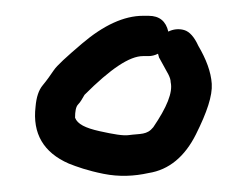

<svg xmlns="http://www.w3.org/2000/svg" viewBox="-20 -664 311 243"><path d="M168 -644H161C137 -644 111 -632 84 -609C64 -592 52 -581 48 -575C44 -569 39 -562 34 -556C29 -550 26 -541 25 -529C21 -495 35 -471 67 -457C77 -453 91 -448 111 -444C131 -440 150 -441 168 -445C194 -449 214 -466 228 -494C242 -522 249 -543 248 -558C247 -573 241 -589 231 -606C226 -617 220 -624 213 -626C206 -628 199 -627 193 -624C190 -637 182 -644 168 -644ZM180 -596C181 -593 181 -591 182 -590L193 -570C195 -566 196 -563 196 -560C199 -547 191 -528 174 -503C170 -498 166 -496 161 -495C156 -494 150 -494 143 -493C136 -492 124 -494 106 -498C88 -502 78 -507 75 -515C75 -523 76 -529 79 -532C82 -535 84 -539 87 -544C120 -577 144 -593 161 -593H168C172 -593 176 -594 180 -596Z"/></svg>

Font: AppleStorm
Style: Rg
Weight: 400
Foundry: Cannot Into Space Fonts
Version: Version 1.01